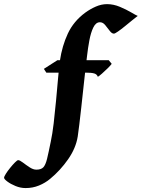

<svg xmlns="http://www.w3.org/2000/svg" viewBox="-193 -703 699 947"><path d="M357.9 -388.2Q352.1 -379.9 337.9 -366Q323.7 -352.1 309.8 -339.8Q295.9 -327.6 289.6 -324.2Q285.2 -336.9 271.5 -340.8Q257.8 -344.7 231.9 -344.7H35.6L23.4 -363.3L90.3 -406.2H343.3ZM486.3 -624.5Q477.1 -617.7 459.7 -603.5Q442.4 -589.4 423.6 -574Q404.8 -558.6 389.4 -547.9Q374 -537.1 368.7 -537.1Q358.4 -537.1 347.9 -551.3Q337.4 -565.4 325.9 -579.3Q314.5 -593.3 299.8 -593.3Q279.8 -593.3 267.3 -567.6Q254.9 -542 247.8 -503.9Q240.7 -465.8 236.3 -427.2Q232.4 -397.9 227.8 -355.7Q223.1 -313.5 218 -265.9Q212.9 -218.3 207.8 -172.4Q202.6 -126.5 198.2 -88.9Q193.8 -51.3 190.4 -29.8Q181.2 27.8 142.8 82.8Q104.5 137.7 54.2 179.2Q30.3 199.2 -0.5 211.9Q-31.2 224.6 -66.9 224.6Q-91.8 224.6 -116.2 214.6Q-140.6 204.6 -156.7 192.4Q-172.9 180.2 -172.9 173.8Q-172.9 168 -164.1 154.1Q-155.3 140.1 -142.8 124.8Q-130.4 109.4 -119.1 98.1Q-107.9 86.9 -103.5 86.9Q-95.7 86.9 -80.3 98.6Q-64.9 110.4 -47.1 122.1Q-29.3 133.8 -13.7 133.8Q9.8 133.8 20.8 122.1Q31.7 110.4 39.1 80.3Q46.4 50.3 57.6 -5.4Q65.4 -41.5 71.8 -95Q78.1 -148.4 83.5 -207Q88.9 -265.6 93.5 -317.9Q98.1 -370.1 102.5 -403.8Q113.3 -476.6 141.6 -537.4Q169.9 -598.1 227.5 -640.6Q251.5 -658.2 279.3 -670.4Q307.1 -682.6 335 -682.6Q366.7 -682.6 398.2 -669.4Q429.7 -656.2 453.6 -642.1Q477.5 -627.9 486.3 -624.5Z"/></svg>

Font: Dai Banna SIL
Style: Bold Italic
Weight: 700
Italic angle: -11°
Designer: Victor Gaultney
Foundry: SIL International
Version: Version 4.000